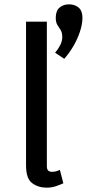

<svg xmlns="http://www.w3.org/2000/svg" viewBox="-20 -850 400 885"><path d="M195 15Q156 15 128 -6Q100 -27 100 -88V-750H196V-85Q196 -69 202.5 -63.5Q209 -58 220 -58Q238 -58 256 -67L272 -5Q256 2 237 8.5Q218 15 195 15ZM267 -679Q267 -700 259.5 -711.5Q252 -723 244.5 -735Q237 -747 237 -768Q237 -800 254.5 -815Q272 -830 298 -830Q325 -830 342.5 -815Q360 -800 360 -768Q360 -738 348 -702.5Q336 -667 316.5 -634.5Q297 -602 276 -579L234 -607Q247 -622 257 -641Q267 -660 267 -679Z"/></svg>

Font: Orienta
Style: Regular
Weight: 400
Designer: Eduardo Rodriguez Tunni
Foundry: Eduardo Rodriguez Tunni
Version: Version 1.002; ttfautohint (v1.8.4.7-5d5b);gftools[0.9.23]